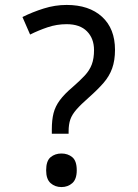

<svg xmlns="http://www.w3.org/2000/svg" viewBox="-20 -744 558 778"><path d="M190 -202V-220Q190 -258 197 -285.5Q204 -313 222.5 -338Q241 -363 273 -390Q304 -417 323.5 -438Q343 -459 352 -483Q361 -507 361 -541Q361 -588 332.5 -617Q304 -646 250 -646Q210 -646 173 -633.5Q136 -621 102 -604L71 -675Q111 -695 157 -709.5Q203 -724 250 -724Q341 -724 393.5 -676Q446 -628 446 -542Q446 -499 434.5 -467Q423 -435 399.5 -408Q376 -381 341 -350Q308 -321 290 -300.5Q272 -280 265 -260Q258 -240 258 -211V-202ZM229 14Q203 14 185 -2Q167 -18 167 -54Q167 -92 185 -107Q203 -122 229 -122Q255 -122 273 -107Q291 -92 291 -54Q291 -18 273 -2Q255 14 229 14Z"/></svg>

Font: hexltamil05
Style: Book
Weight: 400
Designer: Jelle Bosma - Monotype Design Team
Foundry: Monotype Imaging Inc.
Version: Version 2.003